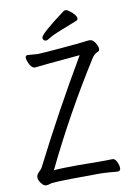

<svg xmlns="http://www.w3.org/2000/svg" viewBox="-96 -940 693 1007"><g transform="rotate(-10 250.0 -436.5)"><path d="M67 7Q54 7 41 -10Q28 -27 28 -43Q28 -56 43 -70Q54 -81 58 -87Q199 -365 358 -635Q145 -616 117 -612Q105 -612 96.5 -622.5Q88 -633 82.5 -647.5Q77 -662 77 -671Q78 -683 89 -683L141 -679Q162 -679 266.5 -688Q371 -697 391 -700Q411 -703 423 -703Q439 -703 451.5 -683.5Q464 -664 464 -650Q464 -641 457 -637Q436 -629 423 -609Q253 -340 120 -64Q161 -68 248 -68Q321 -68 356 -67Q418 -67 432 -68Q446 -68 455 -49Q464 -30 464 -15Q464 1 447 1Q398 -4 357 -5Q168 -5 98 0Q78 7 67 7ZM198 -741Q190 -741 185.5 -746.5Q181 -752 181 -758Q181 -778 316 -878Q319 -880 327 -880Q335 -880 348 -869Q380 -845 380 -826Q380 -820 373 -816Q329 -798 285.5 -781.5Q242 -765 223.5 -753Q205 -741 198 -741Z"/></g></svg>

Font: LXGW WenKai Mono TC
Style: Regular
Weight: 400
Designer: LXGW / Fontworks Inc.
Foundry: LXGW / Fontworks Inc.
Version: Version 1.330